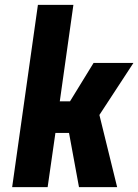

<svg xmlns="http://www.w3.org/2000/svg" viewBox="-20 -770 569 790"><path d="M30 0 136 -750H282L226 -353H268L365 -511H529L389 -297L462 0H305L264 -223H208L176 0Z"/></svg>

Font: Finlandica
Style: Bold Italic
Weight: 700
Italic angle: -8°
Designer: Niklas Ekholm, Juho Hiilivirta, Jaakko Suomalainen
Foundry: Helsinki Type Studio
Version: Version 1.064; ttfautohint (v1.8.4.7-5d5b)